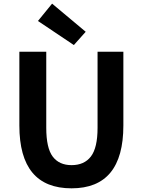

<svg xmlns="http://www.w3.org/2000/svg" viewBox="-20 -1026 787 1060"><path d="M375 13.7Q86.9 13.7 86.9 -333V-740.2H235.4V-320.3Q235.4 -209 271 -161.6Q306.6 -114.3 375 -114.3Q445.3 -114.3 481.9 -162.1Q518.6 -210 518.6 -320.3V-740.2H661.1V-333Q661.1 13.7 375 13.7ZM387.7 -777.3 189.5 -910.2 267.6 -1005.9 453.1 -850.6Z"/></svg>

Font: Nasu
Style: Bold
Weight: 700
Designer: Ryoko NISHIZUKA (kana &amp; ideographs); Paul D. Hunt (Latin, Greek &amp; Cyrillic); Wenlong ZHANG (bopomofo); Sandoll C
Version: Version 2014.1215